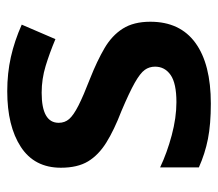

<svg xmlns="http://www.w3.org/2000/svg" viewBox="-56 -536 602 530"><g transform="rotate(-90 245.0 -271.0)"><path d="M450 -157Q450 -75 391.5 -32.5Q333 10 224 10Q167 10 126.5 2Q86 -6 48 -23V-130Q88 -111 136.5 -98Q185 -85 228 -85Q280 -85 303 -101Q326 -117 326 -144Q326 -160 317 -172.5Q308 -185 281.5 -200Q255 -215 203 -237Q151 -257 116.5 -278.5Q82 -300 64.5 -329Q47 -358 47 -404Q47 -477 104.5 -514.5Q162 -552 258 -552Q308 -552 352.5 -542Q397 -532 442 -512L402 -419Q364 -435 328 -446Q292 -457 254 -457Q171 -457 171 -410Q171 -393 181.5 -381Q192 -369 218.5 -355.5Q245 -342 294 -323Q342 -304 377 -283.5Q412 -263 431 -233Q450 -203 450 -157Z"/></g></svg>

Font: Noto Sans Gujarati SemiBold
Style: Regular
Weight: 600
Designer: Jelle Bosma - Monotype Design Team, Universal Thirst
Foundry: Monotype Imaging Inc.
Version: Version 2.106; ttfautohint (v1.8.4.7-5d5b)